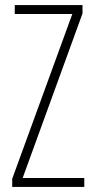

<svg xmlns="http://www.w3.org/2000/svg" viewBox="-20 -734 371 754"><path d="M311 0H28V-32L264 -679H38V-714H304V-681L69 -35H311Z"/></svg>

Font: Noto Sans Gujarati ExtraCondensed ExtraLight
Style: Regular
Weight: 200
Width: 2
Designer: Jelle Bosma - Monotype Design Team, Universal Thirst
Foundry: Monotype Imaging Inc.
Version: Version 2.106; ttfautohint (v1.8.4.7-5d5b)